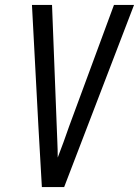

<svg xmlns="http://www.w3.org/2000/svg" viewBox="-20 -755 561 775"><path d="M149 0 135 -245 109 -735H190L209 -245Q210 -213 211.5 -181.5Q213 -150 213 -119Q225 -150 236.5 -181.5Q248 -213 259 -245L440 -735H521L239 0Z"/></svg>

Font: Iosevka Algr
Style: Italic
Weight: 400
Italic angle: -9°
Monospace: yes
Designer: Belleve Invis
Foundry: Belleve Invis
Version: Version 26.0.2; ttfautohint (v1.8.3)